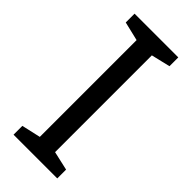

<svg xmlns="http://www.w3.org/2000/svg" viewBox="-231 -758 801 801"><g transform="rotate(45 169.5 -357.0)"><path d="M298 0H40V-52L124 -71V-642L40 -662V-714H298V-662L214 -642V-71L298 -52Z"/></g></svg>

Font: Noto Sans Cypro Minoan
Style: Regular
Weight: 400
Designer: David Williams
Foundry: David Williams
Version: Version 1.503; ttfautohint (v1.8.4.7-5d5b)